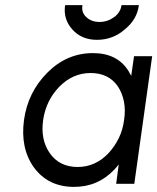

<svg xmlns="http://www.w3.org/2000/svg" viewBox="-20 -720 616 752"><path d="M235 -700Q227 -645 263 -605Q299 -564 360 -564Q422 -564 469 -605Q517 -644 524 -700H456Q452 -671 427 -653Q401 -634 370 -634Q338 -634 318 -653Q298 -671 303 -700ZM505 -500 494 -423Q491 -428 488 -433.5Q485 -439 482 -444Q438 -512 344 -512Q242 -512 166 -436Q89 -359 74 -250Q59 -139 113 -64Q169 12 270 12Q364 12 428 -56Q432 -60 436.5 -65.5Q441 -71 445 -76L435 0H506L576 -500ZM335 -434Q406 -434 442 -381Q459 -355 465.5 -322Q472 -289 466 -250Q461 -211 445 -178.5Q429 -146 404 -119Q353 -66 284 -66Q213 -66 175 -120Q138 -173 149 -250Q160 -326 212 -380Q265 -434 335 -434Z"/></svg>

Font: Unageo
Style: Regular-Italic
Weight: 400
Designer: Richard Sepsi
Foundry: Richard Sepsi
Version: Version 2.000